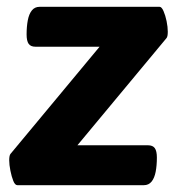

<svg xmlns="http://www.w3.org/2000/svg" viewBox="-20 -543 529 563"><path d="M448 -523Q454 -523 459.5 -510.5Q465 -498 468.5 -481Q472 -464 472 -450Q472 -435 468 -431L207 -117H414Q428 -117 434 -108.5Q440 -100 440 -81Q440 -58 436.5 -39.5Q433 -21 424.5 -10.5Q416 0 402 0H31Q24 0 19 -12.5Q14 -25 10.5 -42.5Q7 -60 7 -73Q7 -80 8 -85Q9 -90 11 -92L272 -406H84Q70 -406 64 -414.5Q58 -423 58 -442Q58 -465 61.5 -483.5Q65 -502 73.5 -512.5Q82 -523 96 -523Z"/></svg>

Font: Asap VF Beta
Style: Italic
Weight: 400
Italic angle: -6°
Designer: Pablo Cosgaya
Foundry: Pablo Cosgaya
Version: Version 1.007